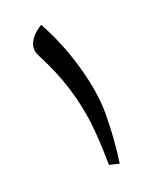

<svg xmlns="http://www.w3.org/2000/svg" viewBox="-113 -766 542 693"><g transform="rotate(-20 158.0 -419.0)"><path d="M76.7 -629.4Q76.7 -649.4 91.1 -668.5Q105.5 -687.5 130.9 -702.6Q180.7 -613.3 210.2 -509Q239.7 -404.8 239.7 -325.7Q239.7 -229 226.1 -134.8L188 -144Q186.5 -247.1 178.5 -312Q170.4 -377 148.9 -448Q127.4 -519 85 -600.6Q76.7 -616.2 76.7 -629.4Z"/></g></svg>

Font: Noto Naskh Arabic UI
Style: Regular
Weight: 400
Designer: Monotype Design team
Foundry: Monotype Imaging Inc.
Version: Version 1.05